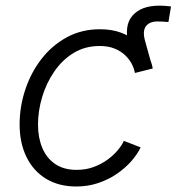

<svg xmlns="http://www.w3.org/2000/svg" viewBox="-20 -658 633 688"><path d="M469.2 -401.4 441.4 -495.1Q423.3 -565.9 454.6 -601.8Q485.8 -637.7 550.8 -637.7Q564 -637.7 574.7 -636.7Q585.4 -635.7 592.8 -634.8L583.5 -579.1Q573.7 -580.1 563 -580.6Q552.2 -581.1 544.9 -581.1Q515.6 -581.1 502.9 -564Q490.2 -546.9 499.5 -512.7L527.3 -412.6ZM253.4 10.3Q190.9 10.3 145.3 -17.3Q99.6 -44.9 75 -95.2Q50.3 -145.5 50.3 -211.9Q50.3 -275.9 70.6 -336.9Q90.8 -397.9 128.7 -446.8Q166.5 -495.6 219.5 -524.4Q272.5 -553.2 338.4 -553.2Q380.9 -553.2 414.1 -540.8Q447.3 -528.3 471.2 -507.6Q495.1 -486.8 509.3 -462.2Q523.4 -437.5 527.3 -412.6L463.4 -396.5Q460.9 -411.6 452.4 -428.5Q443.8 -445.3 428.5 -460Q413.1 -474.6 390.6 -483.9Q368.2 -493.2 337.4 -493.2Q284.7 -493.2 243.9 -468.3Q203.1 -443.4 174.6 -401.9Q146 -360.4 131.1 -310.5Q116.2 -260.7 116.2 -211.4Q116.2 -164.6 131.6 -127.9Q147 -91.3 177.7 -70.3Q208.5 -49.3 254.9 -49.3Q287.6 -49.3 315.4 -59.6Q343.3 -69.8 365 -85.7Q386.7 -101.6 401.9 -119.6Q417 -137.7 423.8 -153.3L483.9 -129.9Q472.2 -105 450.2 -80.1Q428.2 -55.2 398.2 -34.7Q368.2 -14.2 331.5 -2Q294.9 10.3 253.4 10.3Z"/></svg>

Font: Inter Light
Style: Italic
Weight: 300
Italic angle: -9.3988°
Designer: Rasmus Andersson
Foundry: rsms
Version: Version 4.001;git-66647c0bb